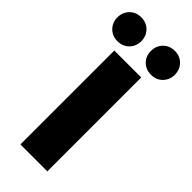

<svg xmlns="http://www.w3.org/2000/svg" viewBox="-334 -984 1028 1028"><g transform="rotate(45 180.5 -469.5)"><path d="M77 -711H281V0H77ZM217 -848Q217 -887 242.5 -913Q268 -939 308 -939Q347 -939 372.5 -913Q398 -887 398 -848Q398 -810 372.5 -784Q347 -758 308 -758Q268 -758 242.5 -783.5Q217 -809 217 -848ZM-37 -848Q-37 -887 -11.5 -913Q14 -939 53 -939Q93 -939 118.5 -913Q144 -887 144 -848Q144 -810 118.5 -784Q93 -758 53 -758Q14 -758 -11.5 -784Q-37 -810 -37 -848Z"/></g></svg>

Font: Nebula Sans Black
Style: Regular
Weight: 900
Designer: Paul D. Hunt for Adobe (as Source Sans)
Foundry: Nebula Entertainment & Broadcasting LLC
Version: Version 1.010